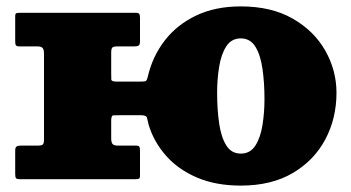

<svg xmlns="http://www.w3.org/2000/svg" viewBox="-20 -560 1096 600"><path d="M117.5 -124.5V-392.5Q117.5 -405 113.2 -410Q109 -415 96.5 -415H40.5Q32.5 -415 30 -418.2Q27.5 -421.5 27.5 -430V-509Q27.5 -517.5 31.2 -518.8Q35 -520 43 -520H403.5Q412.5 -520 415 -516.8Q417.5 -513.5 417.5 -504V-431Q417.5 -420.5 413.5 -417.8Q409.5 -415 399.5 -415H347.5Q335.5 -415 331.5 -411.8Q327.5 -408.5 327.5 -395.5V-333Q327.5 -318.5 327.8 -311.8Q328 -305 344 -305H417Q432 -305 435.5 -306.8Q439 -308.5 442 -321Q456.5 -383.5 494.5 -433Q532.5 -482.5 592.5 -511.2Q652.5 -540 732.5 -540Q828 -540 894.8 -501.8Q961.5 -463.5 996.5 -401.8Q1031.5 -340 1031.5 -270Q1031.5 -190 996.5 -124.2Q961.5 -58.5 894.8 -19.2Q828 20 732.5 20Q654.5 20 595.5 -5.2Q536.5 -30.5 498.5 -73.8Q460.5 -117 444.5 -170Q441 -183 439.5 -191.5Q438 -200 420 -200H355Q340 -200 333.8 -199.5Q327.5 -199 327.5 -183V-127.5Q327.5 -115 331.8 -110Q336 -105 348.5 -105H404.5Q413 -105 415.2 -101.8Q417.5 -98.5 417.5 -90V-11Q417.5 -3 414 -1.5Q410.5 0 402 0H41.5Q32.5 0 30 -3.2Q27.5 -6.5 27.5 -16V-89Q27.5 -99.5 31.8 -102.2Q36 -105 45.5 -105H97.5Q109.5 -105 113.5 -108.2Q117.5 -111.5 117.5 -124.5ZM658.5 -270Q658.5 -218 664.8 -174.8Q671 -131.5 687 -105.8Q703 -80 732.5 -80Q762 -80 778 -105Q794 -130 800.2 -169Q806.5 -208 806.5 -250Q806.5 -302 800.2 -345.2Q794 -388.5 778 -414.2Q762 -440 732.5 -440Q703 -440 687 -415Q671 -390 664.8 -351Q658.5 -312 658.5 -270Z"/></svg>

Font: Besley* Fatface
Style: Regular
Weight: 900
Designer: Owen Earl
Foundry: indestructible type*
Version: Version 3.000; ttfautohint (v1.8.3)